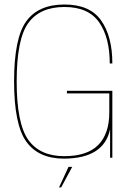

<svg xmlns="http://www.w3.org/2000/svg" viewBox="-20 -700 596 852"><path d="M265 4Q442 2.5 468.5 -127V0H478.5V-297H277V-285.5H465V-201Q465 -106.5 416 -56.8Q367 -7 265 -7Q157 -7 105.5 -79.5Q54 -152 54 -339Q54 -526.5 105.5 -597.8Q157 -669 266 -669Q372 -669 419.5 -601.5Q467 -534 467 -418.5H478.5Q478.5 -538.5 428.8 -609.2Q379 -680 266 -680Q150.5 -680 96.5 -605.5Q42.5 -531 42.5 -339Q42.5 -147.5 96.5 -71.8Q150.5 4 265 4ZM242 131.5H251.5L300.5 40.5H284Z"/></svg>

Font: Anybody Thin
Style: Regular
Weight: 100
Designer: Tyler Finck
Foundry: Etcetera Type Company
Version: Version 1.114;gftools[0.9.25]